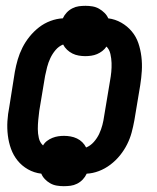

<svg xmlns="http://www.w3.org/2000/svg" viewBox="-20 -590 540 660"><path d="M199 50Q187 50 175 48Q163 46 152.5 40Q142 34 134 25.5Q126 17 122 7Q97 4 76 -8Q55 -20 40.5 -38Q26 -56 18 -78Q10 -100 7 -124.5Q4 -149 5.5 -173.5Q7 -198 12 -223L31 -343Q35 -365 41 -385.5Q47 -406 57 -426Q67 -446 81.5 -464Q96 -482 114 -496Q132 -510 153.5 -518Q175 -526 196 -527Q201 -538 209.5 -547Q218 -556 229 -561.5Q240 -567 251 -568.5Q262 -570 274 -570Q286 -570 298 -568Q310 -566 320.5 -560Q331 -554 339.5 -545.5Q348 -537 352 -527Q376 -524 397 -512Q418 -500 433 -482Q448 -464 455.5 -442Q463 -420 466 -395.5Q469 -371 467.5 -346.5Q466 -322 462 -297L442 -177Q438 -155 432.5 -134.5Q427 -114 417 -94Q407 -74 392.5 -56Q378 -38 359.5 -24Q341 -10 320 -2Q299 6 278 7Q273 18 264.5 27Q256 36 245 41.5Q234 47 222.5 48.5Q211 50 199 50ZM276 -83Q291 -89 302.5 -102Q314 -115 321 -130Q328 -145 332 -160.5Q336 -176 338 -191L358 -311Q361 -327 362.5 -342.5Q364 -358 363.5 -373.5Q363 -389 359.5 -404.5Q356 -420 346 -430Q340 -421 331.5 -414.5Q323 -408 313.5 -404Q304 -400 293.5 -398.5Q283 -397 273 -397Q262 -397 250.5 -399Q239 -401 229 -406Q219 -411 210.5 -419Q202 -427 197 -437Q182 -431 171 -418Q160 -405 153 -390Q146 -375 142 -359.5Q138 -344 135 -329L115 -209Q113 -193 111.5 -177.5Q110 -162 110 -146.5Q110 -131 113.5 -115.5Q117 -100 128 -90Q133 -99 141.5 -105.5Q150 -112 160 -116Q170 -120 180 -121.5Q190 -123 200 -123Q211 -123 222.5 -121Q234 -119 244.5 -114Q255 -109 263 -101Q271 -93 276 -83Z"/></svg>

Font: Iosevka Term Curly XBd Obl
Style: Regular
Weight: 800
Italic angle: -9°
Designer: Belleve Invis
Foundry: Belleve Invis
Version: Version 32.3.0